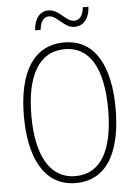

<svg xmlns="http://www.w3.org/2000/svg" viewBox="-60 -944 711 999"><g transform="rotate(-5 295.5 -444.0)"><path d="M153 -800H182C186 -847 207 -866 231 -866C275 -866 303 -800 361 -800C403 -800 437 -833 440 -898H411C407 -853 387 -832 361 -832C315 -832 288 -897 231 -897C187 -897 158 -864 153 -800ZM535 -358C535 -574 463 -724 298 -724C141 -724 56 -594 56 -358C56 -161 120 10 296 10C472 10 535 -156 535 -358ZM95 -358C95 -564 161 -689 298 -689C429 -689 496 -570 496 -358C496 -147 431 -26 296 -26C164 -26 95 -151 95 -358Z"/></g></svg>

Font: Noto Sans Tamil Condensed ExtraLight
Style: Regular
Weight: 200
Width: 3
Designer: Jelle Bosma - Monotype Design Team
Foundry: Monotype Imaging Inc.
Version: Version 2.004